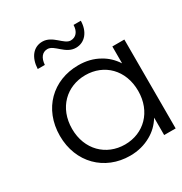

<svg xmlns="http://www.w3.org/2000/svg" viewBox="-171 -853 932 984"><g transform="rotate(-30 295.0 -361.0)"><path d="M353 -613C406 -613 442 -657 443 -721H400C399 -682 379 -659 348 -659C309 -659 279 -727 218 -727C165 -727 131 -684 128 -617H170C173 -657 191 -681 222 -681C263 -681 291 -613 353 -613ZM317 5C364 5 405 -6 442 -27C474 -45 500 -70 520 -103V0H588V-526H517V-426C497 -457 471 -482 440 -499C404 -520 363 -530 317 -530C167 -530 55 -423 55 -263C55 -105 167 5 317 5ZM323 -58C212 -58 127 -140 127 -263C127 -387 212 -468 323 -468C434 -468 518 -387 518 -263C518 -140 434 -58 323 -58Z"/></g></svg>

Font: Montserrat Z
Style: Regular
Weight: 400
Designer: Julieta Ulanovsky
Foundry: Julieta Ulanovsky
Version: Version 8.000